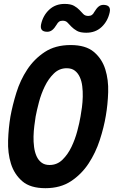

<svg xmlns="http://www.w3.org/2000/svg" viewBox="-20 -976 640 1006"><path d="M239.6 -111.5Q279.2 -111.5 307.4 -139.2Q335.6 -166.8 354.5 -206.4Q373.5 -246 385 -289.6Q396.6 -333.1 401.9 -365.6Q405.9 -387.2 409.4 -414Q412.9 -440.9 413.6 -469.2Q414.3 -497.6 411 -524.2Q407.8 -550.9 398.2 -571.9Q388.7 -593 372.2 -605.7Q355.8 -618.5 329.4 -618.5Q290.5 -618.5 262.2 -590.8Q233.8 -563.2 214.7 -523.6Q195.5 -484 184.1 -440.7Q172.7 -397.5 166.7 -365.3Q163.4 -344.1 159.9 -316.8Q156.4 -289.4 155.7 -261.4Q155 -233.4 158.5 -206.4Q161.9 -179.4 171.3 -158.2Q180.6 -137 197.3 -124.3Q213.9 -111.5 239.6 -111.5ZM218 10Q138.8 10 96.7 -26.5Q54.6 -63 37.3 -118.6Q20.1 -174.3 22.4 -240.3Q24.7 -306.3 34.7 -365.6Q45.4 -424.3 65.7 -490.1Q86.1 -556 122.6 -611.5Q159.2 -667 214.5 -703.5Q269.8 -740 350 -740Q429.2 -740 471.8 -704Q514.4 -668 531.7 -612.9Q548.9 -557.7 546.8 -492.7Q544.6 -427.7 534.6 -370.1Q524.6 -309.4 502.9 -242.6Q481.2 -175.7 444.2 -119.4Q407.1 -63 351.8 -26.5Q296.5 10 218 10ZM277.8 -848.5Q265.1 -827.3 253.4 -818.4Q241.8 -809.5 227.9 -809.5Q207.4 -809.5 199.3 -819.2Q191.2 -829 195.3 -848.8Q205.4 -895 237.9 -925.3Q270.5 -955.5 318.4 -955.5Q350.1 -955.5 367.7 -945.6Q385.2 -935.6 396.1 -924Q406.9 -912.4 416.4 -902.5Q425.9 -892.5 442.5 -892.5Q454.6 -892.5 461.9 -898Q469.2 -903.4 472.9 -911.5Q485.6 -932.7 496.6 -941.6Q507.5 -950.5 521.4 -950.5Q541.9 -950.5 550.5 -940.8Q559.1 -931 554.7 -911.2Q544.6 -865 512.6 -834.7Q480.5 -804.5 431.9 -804.5Q400.2 -804.5 383 -814.4Q365.8 -824.4 354.4 -836Q343.1 -847.6 333.9 -857.5Q324.8 -867.5 308.2 -867.5Q296.1 -867.5 289 -862Q281.8 -856.6 277.8 -848.5Z"/></svg>

Font: Maple Mono
Style: Italic
Weight: 400
Italic angle: -10°
Monospace: yes
Designer: subframe7536
Version: Version 7.300